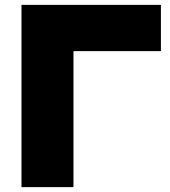

<svg xmlns="http://www.w3.org/2000/svg" viewBox="-20 -770 701 790"><path d="M642.1 -559.6H185.9L282.3 -656V0H68.4V-750H642.1Z"/></svg>

Font: Unbounded Variable
Style: Regular
Weight: 400
Designer: Luke Prowse, Jean-Baptiste Morizot, Fátima Lázaro, Florian Runge
Foundry: NaN
Version: Version 1.600;FEAKit 1.0